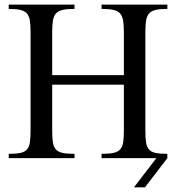

<svg xmlns="http://www.w3.org/2000/svg" viewBox="-20 -682 759 828"><path d="M605 126H557.6L654.3 0H418V-18.6Q449.7 -18.6 468.8 -22.5Q487.8 -26.4 497.8 -37.1Q507.8 -47.9 511 -67.1Q514.2 -86.4 514.2 -117.7V-316.9H205.1V-117.7Q205.1 -86.4 208.3 -67.1Q211.4 -47.9 221.4 -37.1Q231.4 -26.4 250.5 -22.5Q269.5 -18.6 301.3 -18.6V0H17.6V-18.6Q49.3 -18.6 67.9 -22.5Q86.4 -26.4 96.2 -37.4Q106 -48.3 108.9 -67.6Q111.8 -86.9 111.8 -117.7V-544.4Q111.8 -574.7 108.6 -594Q105.5 -613.3 95.7 -624.3Q85.9 -635.3 67.1 -639.4Q48.3 -643.6 17.6 -643.6V-662.1H301.3V-643.6Q270.5 -643.6 251.5 -639.6Q232.4 -635.7 222.2 -624.8Q211.9 -613.8 208.5 -594.5Q205.1 -575.2 205.1 -544.4V-357.9H514.2V-544.4Q514.2 -575.2 510.7 -594.5Q507.3 -613.8 497.1 -624.8Q486.8 -635.7 467.8 -639.6Q448.7 -643.6 418 -643.6V-662.1H701.7V-643.6Q670.4 -643.6 651.9 -639.4Q633.3 -635.3 623.3 -624.3Q613.3 -613.3 610.1 -594Q606.9 -574.7 606.9 -544.4V-117.7Q606.9 -86.9 609.9 -67.6Q612.8 -48.3 622.6 -37.4Q632.3 -26.4 651.1 -22.5Q669.9 -18.6 701.7 -18.6V0Z"/></svg>

Font: Doulos SIL CyrE
Style: Regular
Weight: 400
Designer: Walt Agee, Victor Gaultney, Peter Martin, Debbi Hosken, Becca Hirsbrunner
Foundry: SIL International
Version: Version 5.000